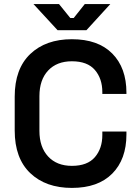

<svg xmlns="http://www.w3.org/2000/svg" viewBox="-20 -906 683 940"><path d="M332 14Q204 14 128 -58.5Q52 -131 52 -267V-433Q52 -569 128 -641.5Q204 -714 332 -714Q460 -714 529.5 -644Q599 -574 599 -452V-446H481V-455Q481 -521 444.5 -563.5Q408 -606 332 -606Q258 -606 215.5 -560.5Q173 -515 173 -435V-265Q173 -186 215.5 -140Q258 -94 332 -94Q408 -94 444.5 -136.5Q481 -179 481 -245V-262H599V-248Q599 -126 529.5 -56Q460 14 332 14ZM262 -758 144 -886H269L324 -818H341L395 -886H520L403 -758Z"/></svg>

Font: Space Grotesk SemiBold
Style: Regular
Weight: 600
Designer: Florian Karsten
Foundry: Florian Karsten
Version: Version 2.000